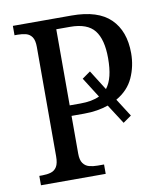

<svg xmlns="http://www.w3.org/2000/svg" viewBox="-81 -780 722 847"><g transform="rotate(-10 280.0 -357.0)"><path d="M34 0V-42H48Q69 -42 86 -47Q103 -52 112.5 -67.5Q122 -83 122 -114V-604Q122 -634 112 -648.5Q102 -663 85.5 -667.5Q69 -672 48 -672H34V-714H297Q415 -714 471 -659Q527 -604 527 -505Q527 -447 504 -396Q481 -345 427 -314L478 -234L441 -208L385 -295Q362 -287 335 -282.5Q308 -278 276 -278H220V-109Q220 -80 230.5 -65.5Q241 -51 258 -46.5Q275 -42 295 -42H324V0ZM268 -325Q294 -325 315.5 -329Q337 -333 354 -341L297 -431L334 -457L390 -368Q407 -390 415 -422.5Q423 -455 423 -501Q423 -585 391 -625.5Q359 -666 282 -666H220V-325Z"/></g></svg>

Font: Noto Serif SemiCondensed
Style: Regular
Weight: 400
Width: 4
Designer: Monotype Design Team
Foundry: Monotype Imaging Inc.
Version: Version 2.013